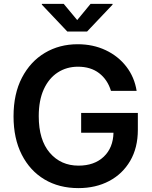

<svg xmlns="http://www.w3.org/2000/svg" viewBox="-20 -967 789 997"><path d="M387.2 9.8Q286.6 9.8 210.9 -35.4Q135.3 -80.6 92.8 -164.3Q50.3 -248 50.3 -362.8Q50.3 -480 94 -563.7Q137.7 -647.5 212.9 -692.4Q288.1 -737.3 383.3 -737.3Q463.4 -737.3 528.6 -706.5Q593.8 -675.8 636 -621.1Q678.2 -566.4 689.5 -495.1H556.2Q538.6 -553.2 494.9 -586.9Q451.2 -620.6 384.8 -620.6Q326.2 -620.6 280 -590.8Q233.9 -561 207.5 -503.7Q181.2 -446.3 181.2 -363.8Q181.2 -240.2 238.5 -173.6Q295.9 -106.9 387.7 -106.9Q469.7 -106.9 518.6 -153.1Q567.4 -199.2 569.3 -277.8H401.4V-380.4H695.8V-293Q695.8 -199.7 656 -131.6Q616.2 -63.5 546.6 -26.9Q477.1 9.8 387.2 9.8ZM311 -946.8 380.9 -862.8 450.2 -946.8H564.5V-942.9L432.1 -803.2H329.6L197.3 -942.9V-946.8Z"/></svg>

Font: Inter SemiBold
Style: Regular
Weight: 600
Designer: Rasmus Andersson
Foundry: rsms
Version: Version 4.001;git-9221beed3